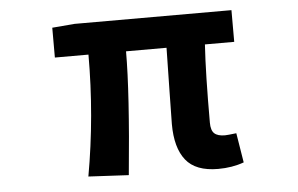

<svg xmlns="http://www.w3.org/2000/svg" viewBox="-45 -624 1089 701"><g transform="rotate(-5 500.0 -273.5)"><path d="M727.5 13.7Q645.5 13.7 609.4 -31.7Q573.2 -77.1 573.2 -164.1Q573.2 -182.6 575.2 -286.1Q577.1 -389.6 578.1 -443.4H429.7Q429.7 -291 400.4 7.8L252.9 0Q292 -218.8 292 -443.4H168.9V-552.7L251 -559.6H826.2V-443.4H718.8Q711.9 -336.9 711.9 -157.2Q711.9 -128.9 724.1 -117.7Q736.3 -106.4 762.7 -106.4Q771.5 -106.4 804.7 -110.4L822.3 -2Q779.3 13.7 727.5 13.7Z"/></g></svg>

Font: Gen Shin Gothic Monospace Bold
Style: Bold
Weight: 700
Designer: [Source Han Sans]
Ryoko NISHIZUKA  (kana & ideographs); Paul D. Hunt (Latin, Greek & Cyrillic); Wenlong ZHANG  (bopomofo
Version: Version 1.002.20150607